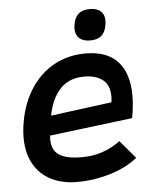

<svg xmlns="http://www.w3.org/2000/svg" viewBox="-54 -801 708 858"><g transform="rotate(-5 300.0 -372.5)"><path d="M36 -209Q36 -241 43 -280.5Q58.5 -365.5 100 -428.2Q141.5 -491 204.2 -525Q267 -559 344 -559Q440.5 -559 488.8 -506Q537 -453 537 -352.5Q537 -308.5 527 -253L155 -207Q154 -195 154 -189.5Q154 -142 186 -120.2Q218 -98.5 289.5 -98.5Q385.5 -98.5 461 -155.5L529.5 -74.5Q478.5 -33.5 405.2 -11.8Q332 10 258 10Q191.5 10 141.5 -15.2Q91.5 -40.5 63.8 -89.8Q36 -139 36 -209ZM443 -358Q443 -409 412 -432.8Q381 -456.5 329.5 -456.5Q262 -456.5 222 -414.5Q182 -372.5 167 -295.5L441 -331.5Q443 -344 443 -358ZM305 -674Q305 -679.5 307 -693.5Q313 -725.5 330.8 -740.2Q348.5 -755 380.5 -755Q412.5 -755 429.2 -740.2Q446 -725.5 446 -697.5Q446 -686.5 444 -676.5Q438.5 -645 420.8 -630Q403 -615 371 -615Q339 -615 322 -630.2Q305 -645.5 305 -674Z"/></g></svg>

Font: JuliaMono BoldItalic
Style: Regular
Weight: 700
Italic angle: -9°
Monospace: yes
Designer: cormullion
Foundry: corm
Version: Version 0.049; ttfautohint (v1.8.4)